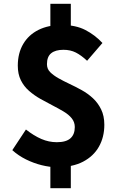

<svg xmlns="http://www.w3.org/2000/svg" viewBox="-20 -869 639 1014"><path d="M280 14Q243 14 200.5 3.5Q158 -7 117.5 -27Q77 -47 45 -76L117 -185Q159 -152 198.5 -135Q238 -118 280 -118Q329 -118 352 -138.5Q375 -159 375 -198Q375 -224 359 -244Q343 -264 316 -280Q289 -296 257 -312.5Q225 -329 193 -347Q161 -365 133.5 -389Q106 -413 90 -445.5Q74 -478 74 -522Q74 -588 102.5 -636.5Q131 -685 183 -711Q235 -737 306 -737Q380 -737 431 -710.5Q482 -684 521 -642L440 -548Q409 -577 380.5 -591.5Q352 -606 315 -606Q273 -606 250.5 -588Q228 -570 228 -530Q228 -505 245 -488Q262 -471 288.5 -456Q315 -441 347 -426Q379 -411 411.5 -393Q444 -375 470.5 -350.5Q497 -326 514 -291.5Q531 -257 531 -210Q531 -145 502.5 -94.5Q474 -44 418.5 -15Q363 14 280 14ZM246 125V-53H354V125ZM246 -686V-849H354V-686Z"/></svg>

Font: Noto Sans JP ExtraBold
Style: Regular
Weight: 800
Designer: Ryoko NISHIZUKA  (kana, bopomofo & ideographs); Paul D. Hunt (Latin, Greek & Cyrillic); Sandoll Communications , Soo-you
Foundry: Adobe
Version: Version 2.004-H2;hotconv 1.0.118;makeotfexe 2.5.65603